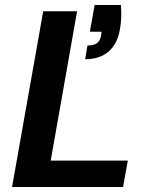

<svg xmlns="http://www.w3.org/2000/svg" viewBox="-20 -745 608 765"><path d="M28.1 0 152.1 -700H287.1L182.1 -105.1H489.3L470.3 0ZM319.2 -509 328.5 -563.7Q352.8 -563.7 365.6 -572.6Q378.4 -581.5 382.4 -600.5L384.8 -618.6H338L357.1 -725H462.1Q463.7 -696.1 462.9 -673.6Q462.1 -651 457.5 -626.9Q447.9 -570.2 412.6 -539.6Q377.3 -509 319.2 -509Z"/></svg>

Font: DM Sans 9pt
Style: Italic
Weight: 400
Italic angle: -10°
Designer: Colophon Foundry, Jonny Pinhorn
Foundry: Colophon Foundry
Version: Version 4.004